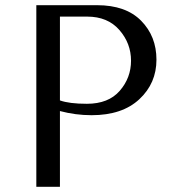

<svg xmlns="http://www.w3.org/2000/svg" viewBox="-20 -720 683 740"><path d="M211 -292V0H120V-700H354Q465 -700 524 -640Q583 -580 583 -490Q583 -399 517 -337.5Q451 -276 333 -276Q271 -276 211 -292ZM211 -656V-333Q247 -320 315 -320Q398 -320 441.5 -370Q485 -420 485 -486Q485 -553 440 -604.5Q395 -656 316 -656Z"/></svg>

Font: Tenor Sans
Style: Regular
Weight: 400
Designer: Denis Masharov
Foundry: Denis Masharov
Version: Version 1.1